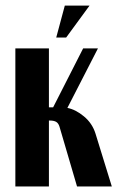

<svg xmlns="http://www.w3.org/2000/svg" viewBox="-20 -670 422 690"><path d="M217.8 -535.2H182.1L212.9 -649.9H301.8ZM256.8 0 193.8 -214.8Q189.9 -227.5 181.6 -232.2Q173.3 -236.8 159.2 -236.8H155.8V0H35.2V-496.1H155.8V-284.2H170.9L278.8 -496.1H332L222.2 -282.2Q252 -276.4 281.7 -251.7Q311.5 -227.1 323.2 -189.9L381.8 0Z"/></svg>

Font: Moniqa Black Paragraph
Style: Regular
Weight: 900
Designer: Rajesh Rajput
Foundry: Rajesh Rajput
Version: Version 1.000